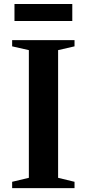

<svg xmlns="http://www.w3.org/2000/svg" viewBox="-20 -968 446 988"><path d="M42.5 0V-32.5L128.5 -53V-710L42.5 -729.5V-761.5H363.5V-729.5L279 -710V-53L363.5 -32.5V0ZM54.5 -860V-947.5H352V-860Z"/></svg>

Font: Libre Caslon Text SemiBold
Style: Regular
Weight: 600
Designer: Pablo Impallari, Rodrigo Fuenzalida, Katja Schimmel
Foundry: Pablo Impallari, Rodrigo Fuenzalida
Version: Version 2.000